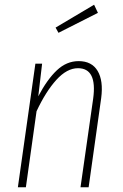

<svg xmlns="http://www.w3.org/2000/svg" viewBox="-20 -788 517 808"><path d="M376 -768.1 392.1 -733.9 226.1 -649.9 213.9 -671.9ZM311 -530.8Q366.2 -530.8 390.9 -489.5Q415.5 -448.2 405.8 -375L353 0H318.8L372.1 -373Q389.6 -501 308.1 -501Q261.7 -501 217 -451.7Q172.4 -402.3 133.8 -319.8L88.9 0H55.2L128.9 -520H157.2L141.1 -382.8Q178.7 -454.1 219.5 -492.4Q260.3 -530.8 311 -530.8Z"/></svg>

Font: Fira Sans Compressed UltraLight
Style: Italic
Weight: 200
Width: 3
Italic angle: -8°
Designer: Carrois Corporate & Edenspiekermann AG
Foundry: Carrois Corporate GbR & Edenspiekermann AG
Version: Version 4.203;PS 004.203;hotconv 1.0.88;makeotf.lib2.5.64775